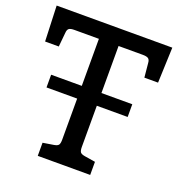

<svg xmlns="http://www.w3.org/2000/svg" viewBox="-130 -828 871 936"><g transform="rotate(20 305.0 -360.0)"><path d="M605 -720 598 -536H527L520 -609Q519 -626 510.5 -632Q502 -638 482 -638H356V-394H516V-328H356V-115Q356 -95 361.5 -87.5Q367 -80 385 -77L441 -68V0H169V-68L225 -77Q243 -80 248.5 -87.5Q254 -95 254 -115V-328H95V-394H254V-638H127Q107 -638 99 -632Q91 -626 90 -609L83 -536H12L5 -720Z"/></g></svg>

Font: Enriqueta Medium
Style: Regular
Weight: 500
Designer: Viviana Monsalve, Gustavo Ibarra
Foundry: 72Puntos
Version: Version 2.000